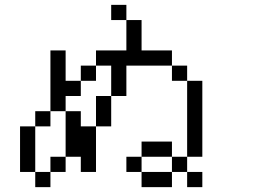

<svg xmlns="http://www.w3.org/2000/svg" viewBox="-20 -770 1040 790"><path d="M500 -687.5H437.5V-750H500ZM62.5 -250H125V-62.5H62.5ZM125 -62.5H187.5V0H125ZM125 -312.5H187.5V-250H125ZM187.5 -125H250V-62.5H187.5ZM187.5 -562.5H250V-437.5H312.5V-375H250V-312.5H187.5ZM250 -312.5H312.5V-250H375V-62.5H312.5V-125H250ZM312.5 -500H375V-437.5H312.5ZM375 -375H437.5V-250H375ZM375 -562.5H500V-687.5H562.5V-562.5H687.5V-500H500V-375H437.5V-500H375ZM500 -125H562.5V-62.5H500ZM562.5 -62.5H687.5V0H562.5ZM562.5 -187.5H687.5V-125H562.5ZM687.5 -125H750V-62.5H687.5ZM687.5 -500H750V-437.5H687.5ZM750 -62.5H812.5V0H750ZM750 -437.5H812.5V-125H750Z"/></svg>

Font: 寒蝉点阵体 16px
Style: Regular
Weight: 400
Designer: Designed by Warren2060
Foundry: ChillType
Version: Version 1.000